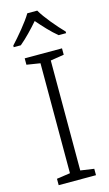

<svg xmlns="http://www.w3.org/2000/svg" viewBox="-142 -996 594 1044"><g transform="rotate(-15 155.5 -473.5)"><path d="M184 -947H128C103 -904 46 -837 9 -797V-788H49C85 -818 124 -859 156 -896C188 -859 226 -817 262 -788H304V-797C266 -836 208 -904 184 -947ZM261 0V-36L185 -47V-666L261 -678V-714H51V-678L127 -666V-47L51 -36V0Z"/></g></svg>

Font: Noto Sans Ethiopic Light
Style: Regular
Weight: 300
Designer: Monotype Design Team
Foundry: Monotype Imaging Inc.
Version: Version 2.102